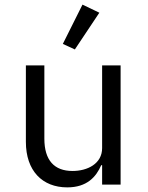

<svg xmlns="http://www.w3.org/2000/svg" viewBox="-20 -799 640 831"><path d="M422 0H502V-516H422V-158C422 -90 358 -59 294 -59C215 -59 172 -105 172 -199V-516H92V-185C92 -60 163 12 271 12C356 12 396 -33 418 -84H422ZM410 -744 337 -779 252 -609 304 -585Z"/></svg>

Font: IBM Plex Mono
Style: Regular
Weight: 400
Monospace: yes
Designer: Mike Abbink, Paul van der Laan, Pieter van Rosmalen
Foundry: Bold Monday
Version: Version 2.004